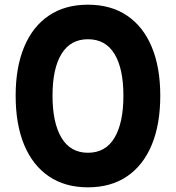

<svg xmlns="http://www.w3.org/2000/svg" viewBox="-20 -791 754 823"><path d="M357 12Q258.9 12 189.5 -35.1Q120.2 -82.2 83.6 -170Q47.1 -257.9 47.1 -380.8Q47.1 -502.5 83.6 -589.9Q120.1 -677.4 189.5 -724.2Q258.8 -770.9 356.9 -770.9Q455.3 -770.9 524.6 -724.1Q593.9 -677.4 630.4 -589.9Q667 -502.5 667 -380.8Q667 -257.9 630.4 -170Q593.9 -82.2 524.6 -35.1Q455.3 12 357 12ZM356.9 -136.2Q432.2 -136.2 470.6 -200.2Q509 -264.3 509 -380.9Q509 -497.3 470.6 -560Q432.2 -622.8 356.9 -622.8Q282.2 -622.8 243.7 -560Q205.1 -497.3 205.1 -380.9Q205.1 -264.3 243.7 -200.2Q282.2 -136.2 356.9 -136.2Z"/></svg>

Font: Hepta Slab ExtraLight
Style: Regular
Weight: 200
Designer: Michael LaGattuta
Foundry: Michael LaGattuta
Version: Version 1.100